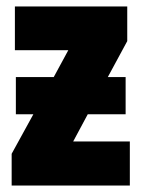

<svg xmlns="http://www.w3.org/2000/svg" viewBox="-20 -573 438 593"><path d="M373 -446 313 -335H368V-220H251L206 -136H381V0H16V-98L83 -220H29V-335H146L191 -418H26V-553H373Z"/></svg>

Font: Noto Sans UI CondBlack
Style: Regular
Weight: 900
Width: 3
Designer: Monotype Design Team
Foundry: Monotype Imaging Inc.
Version: Version 1.001